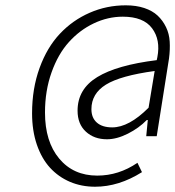

<svg xmlns="http://www.w3.org/2000/svg" viewBox="-20 -690 661 725"><path d="M338.9 15.1Q287.6 15.1 244.1 -3.4Q200.7 -22 168.9 -56.6Q137.2 -91.3 119.1 -144Q101.1 -196.8 101.1 -262.2Q101.1 -355.5 129.4 -433.3Q157.7 -511.2 206.1 -562.5Q254.4 -613.8 318.6 -641.8Q382.8 -669.9 455.1 -669.9Q494.1 -669.9 524.9 -659.7Q555.7 -649.4 575.2 -631.1Q594.7 -612.8 606.9 -587.6Q619.1 -562.5 620.8 -532.7Q622.6 -502.9 618.2 -469.2L571.8 -175.8H532.2L538.1 -236.8H534.2Q504.9 -206.5 462.9 -185.3Q420.9 -164.1 383.8 -164.1Q335.4 -164.1 304.2 -192.9Q272.9 -221.7 272.9 -272Q272.9 -353.5 347.2 -398.9Q421.4 -444.3 571.8 -462.9L574.2 -474.1Q586.9 -539.6 554.2 -583.3Q521.5 -627 443.8 -627Q387.2 -627 334.2 -601.8Q281.2 -576.7 240.2 -531.2Q199.2 -485.8 174.6 -416.5Q149.9 -347.2 149.9 -265.1Q149.9 -155.3 203.6 -91.1Q257.3 -26.9 347.2 -26.9Q428.2 -26.9 499 -75.2L516.1 -40Q428.7 15.1 338.9 15.1ZM403.8 -209Q466.8 -209 541 -283.2L564 -421.9Q434.6 -404.3 379.9 -370.4Q325.2 -336.4 325.2 -277.8Q325.2 -245.1 345.7 -227.1Q366.2 -209 403.8 -209Z"/></svg>

Font: Office Code Pro D Light Italic
Style: Regular
Weight: 300
Italic angle: -9°
Designer: Nathan Rutzky & Paul D. Hunt
Foundry: Adobe Systems Incorporated
Version: Version 1.004;PS 001.004;hotconv 1.0.70;makeotf.lib2.5.58329